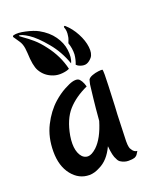

<svg xmlns="http://www.w3.org/2000/svg" viewBox="-124 -705 614 777"><g transform="rotate(-20 183.0 -316.5)"><path d="M20.5 -135.7Q20.5 -197.3 44.9 -245.6Q69.3 -293.9 104.5 -325.2Q128.9 -346.7 153.3 -359.9Q177.7 -373 190.4 -376Q196.3 -377.9 205.1 -377.9Q216.8 -377.9 222.7 -369.1L227.5 -362.3Q233.4 -352.5 237.3 -337.9Q183.6 -313.5 150.9 -276.9Q118.2 -240.2 106.4 -172.9Q103.5 -155.3 103.5 -139.6Q103.5 -109.4 115.2 -89.8Q127 -70.3 146.5 -70.3Q162.1 -70.3 183.6 -89.8Q216.8 -121.1 237.3 -189.5Q242.2 -249 246.1 -282.2L252 -333Q252.9 -342.8 254.9 -349.1Q256.8 -355.5 257.8 -360.4Q262.7 -368.2 275.9 -373Q289.1 -377.9 302.7 -379.4Q316.4 -380.9 320.3 -379.9Q322.3 -377.9 322.3 -357.4Q322.3 -331.1 317.4 -223.6L315.4 -188.5Q311.5 -92.8 311.5 -75.2Q311.5 -57.6 313.5 -49.8Q314.5 -43 319.3 -37.1Q327.1 -23.4 340.8 -22.5Q332 -6.8 327.1 -3.9L320.3 0Q311.5 2.9 293.9 2.9Q276.4 2.9 259.8 -7.8Q252.9 -12.7 249 -22.5Q239.3 -37.1 235.4 -81.1Q210.9 -28.3 170.9 -9.8Q147.5 2.9 126 2.9Q81.1 2.9 50.8 -35.2Q20.5 -73.2 20.5 -135.7ZM27.3 -626Q25.4 -627.9 26.4 -630.4Q27.3 -632.8 30.3 -633.8Q47.9 -638.7 81.1 -631.3Q114.3 -624 133.8 -613.3Q170.9 -592.8 191.4 -563.5Q211.9 -534.2 215.8 -503.9Q220.7 -468.8 210 -447.3Q190.4 -502.9 155.3 -544.9Q118.2 -589.8 89.4 -608.4Q60.5 -627 49.8 -625Q46.9 -624 64 -612.3Q81.1 -600.6 101.1 -583.5Q121.1 -566.4 141.6 -539.1Q180.7 -488.3 194.3 -429.7Q183.6 -423.8 163.6 -421.9Q143.6 -419.9 126 -425.8Q90.8 -437.5 73.2 -468.8Q60.5 -491.2 58.6 -546.9L56.6 -567.4Q53.7 -587.9 43.9 -601.6ZM292 -441.4Q281.2 -428.7 269.5 -424.3Q257.8 -419.9 241.2 -425.8Q232.4 -428.7 225.6 -435.5Q233.4 -455.1 235.4 -476.6Q236.3 -502.9 227.5 -527.3Q235.4 -544.9 236.3 -555.7Q240.2 -577.1 233.4 -592.8Q232.4 -596.7 234.9 -598.1Q237.3 -599.6 239.3 -597.7Q263.7 -576.2 280.3 -544.9Q296.9 -513.7 300.3 -484.9Q303.7 -456.1 292 -441.4Z"/></g></svg>

Font: BKP Parklife Display
Style: Regular
Weight: 400
Designer: Font Diner, Inc.; LA MECHKY PLUS GmbH
Foundry: Font Diner, Inc.; LA MECHKY PLUS GmbH
Version: Version 1.007